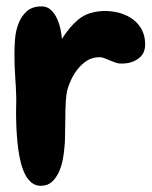

<svg xmlns="http://www.w3.org/2000/svg" viewBox="-20 -565 477 604"><path d="M368.2 -365.2Q354.5 -364.3 344.7 -367.7Q335 -371.1 325.2 -375Q316.4 -378.9 307.6 -382.3Q298.8 -385.7 288.1 -384.8Q268.6 -383.8 253.4 -374Q238.3 -364.3 226.1 -349.6Q213.9 -335 205.1 -316.9Q196.3 -298.8 191.4 -281.2Q188.5 -269.5 187 -245.6Q185.5 -221.7 185.5 -194.3Q184.6 -166 184.6 -140.6Q184.6 -115.2 182.6 -100.6Q181.6 -85 177.7 -64Q173.8 -43 165.5 -24.4Q157.2 -5.9 143.6 6.8Q129.9 19.5 108.4 19.5Q91.8 19.5 79.6 9.8Q67.4 0 59.1 -16.1Q50.8 -32.2 45.4 -53.7Q40 -75.2 37.1 -97.7Q34.2 -121.1 32.7 -144.5Q31.2 -168 30.8 -189Q30.3 -210 30.8 -227.5Q31.2 -245.1 31.2 -255.9Q30.3 -290 27.8 -324.7Q25.4 -359.4 25.4 -393.6Q25.4 -415 27.3 -441.4Q29.3 -467.8 38.1 -490.7Q46.9 -513.7 64 -529.3Q81.1 -544.9 111.3 -544.9Q127.9 -544.9 139.6 -534.2Q151.4 -523.4 158.7 -507.8Q166 -492.2 169.9 -474.6Q173.8 -457 174.8 -442.4Q198.2 -480.5 227.5 -504.4Q256.8 -528.3 303.7 -530.3Q327.1 -531.2 350.1 -525.9Q373 -520.5 392.1 -508.3Q411.1 -496.1 423.3 -476.6Q435.5 -457 436.5 -430.7Q438.5 -399.4 418 -382.8Q397.5 -366.2 368.2 -365.2Z"/></svg>

Font: Chewy
Style: Regular
Weight: 400
Designer: Squid
Foundry: Font Diner, Inc DBA Sideshow
Version: Version 1.000